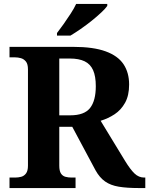

<svg xmlns="http://www.w3.org/2000/svg" viewBox="-20 -951 755 971"><path d="M28.1 0V-53H55.6Q72.4 -53 87.1 -56.9Q101.9 -60.9 111.6 -73.9Q121.4 -87 121.4 -113.1V-599.9Q121.4 -627 111.1 -639.8Q100.7 -652.6 85.7 -656.8Q70.7 -661 55.6 -661H28.1V-714H350.5Q452 -714 514.2 -691.3Q576.4 -668.7 604.7 -626.2Q633 -583.7 633 -523.3Q633 -468 612.5 -431.2Q591.9 -394.4 559.3 -373Q526.7 -351.6 488.9 -340.2L612.6 -137.1Q639.2 -93.6 660.6 -73.3Q681.9 -53 709.5 -53H714.8V0H681.6Q622 0 580.8 -6.8Q539.6 -13.6 511.7 -33.1Q483.7 -52.6 463 -90L345.4 -309.8H279.8V-113.1Q279.8 -87 288.1 -73.9Q296.4 -60.9 310.9 -56.9Q325.3 -53 342.7 -53H362.1V0ZM335.3 -367.8Q406.5 -367.8 435.5 -404.8Q464.5 -441.7 464.5 -515.1Q464.5 -565.6 450.7 -596.4Q436.9 -627.1 407.8 -641.1Q378.7 -655 333.3 -655H279.8V-367.8ZM268.2 -784Q283.2 -803 301.5 -829Q319.8 -855 337.4 -882Q355 -909 365 -931H522.5V-921Q513.5 -908 492.3 -888Q471.1 -868 443.7 -846Q416.3 -824 388 -804.5Q359.8 -785 336.3 -771H268.2Z"/></svg>

Font: Noto Serif Telugu
Style: Regular
Weight: 400
Designer: Jelle Bosma - Monotype Design Team
Foundry: Monotype Imaging Inc.
Version: Version 2.003